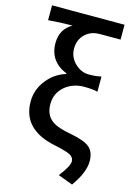

<svg xmlns="http://www.w3.org/2000/svg" viewBox="-146 -869 790 1149"><g transform="rotate(15 249.0 -294.5)"><path d="M330 174Q384 105 384 75Q384 51 360 37Q336 24 265 9Q53 -33 53 -208Q53 -284 102 -344Q147 -401 216 -422V-426Q106 -471 106 -585Q106 -671 178 -712Q102 -711 28 -705V-797H477V-705H348Q294 -705 259 -672Q222 -638 222 -581Q222 -529 261 -491Q299 -454 348 -454Q390 -454 424 -462V-368Q389 -376 341 -376Q272 -376 223 -336Q171 -292 171 -224Q171 -156 217 -123Q252 -97 337 -82Q422 -66 454 -39Q487 -11 487 47Q487 115 421 208Z"/></g></svg>

Font: Noto Sans S Chinese Medium
Style: Regular
Weight: 500
Designer: Ryoko NISHIZUKA  (kana & ideographs); Paul D. Hunt (Latin, Greek & Cyrillic); Wenlong ZHANG  (bopomofo); Sandoll Communi
Foundry: Adobe Systems Incorporated
Version: Version 1.000;PS 1;hotconv 1.0.78;makeotf.lib2.5.61930